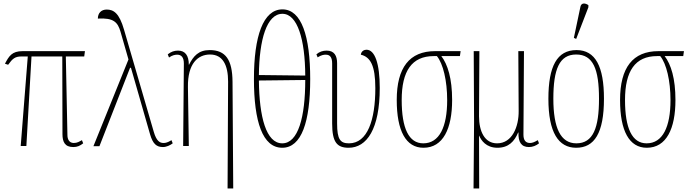

<svg xmlns="http://www.w3.org/2000/svg" viewBox="-20 -825 3900 1085"><path d="M97 0H129L158 -506H332L333 -67C333 -24 346 6 394 6C417 6 432 -1 450 -15L443 -33C428 -25 417 -17 397 -17C371 -17 361 -38 361 -62L352 -506H456L460 -536H108C47 -536 31 -508 8 -465L26 -459C51 -494 65 -506 102 -506H137Z M508 1H542L715 -442H720L828 -66C844 -11 865 6 901 6C920 6 942 -4 956 -15L949 -33C938 -27 925 -17 904 -17C883 -17 864 -28 849 -80L681 -657C654 -751 622 -771 583 -771C552 -771 533 -751 533 -720C622 -725 645 -700 661 -646L706 -489Z M1266 240H1298L1294 -363C1293 -486 1256 -542 1165 -542C1102 -542 1073 -508 1048 -459H1047C1047 -512 1026 -539 986 -539C965 -539 947 -533 928 -518L935 -500C954 -513 969 -516 981 -516C1005 -516 1019 -501 1019 -466L1015 0H1047L1042 -333C1040 -467 1099 -517 1167 -517C1239 -517 1269 -457 1269 -364Z M1575 10C1684 10 1733 -137 1733 -378C1733 -620 1684 -772 1576 -772C1467 -772 1415 -620 1415 -379C1415 -137 1464 10 1575 10ZM1705 -398 1443 -401C1445 -600 1487 -747 1576 -747C1661 -747 1704 -602 1705 -398ZM1575 -15C1484 -15 1445 -164 1443 -370L1705 -373C1705 -163 1665 -15 1575 -15Z M1950 10C2053 10 2126 -96 2126 -328C2126 -467 2098 -544 2051 -544C2040 -544 2022 -538 2019 -516C2073 -503 2101 -455 2101 -327C2101 -147 2057 -15 1952 -15C1903 -15 1885 -37 1885 -127V-468C1885 -510 1869 -539 1826 -539C1805 -539 1785 -533 1768 -518L1775 -501C1796 -514 1809 -516 1821 -516C1845 -516 1857 -501 1857 -466V-127C1857 -22 1884 10 1950 10Z M2373 10C2484 10 2535 -98 2535 -260C2535 -381 2510 -461 2474 -508H2579L2583 -536H2439C2294 -536 2222 -443 2222 -260C2222 -85 2274 10 2373 10ZM2372 -15C2290 -15 2250 -100 2250 -260C2250 -423 2307 -508 2431 -508H2449C2484 -465 2507 -369 2507 -259C2507 -108 2463 -15 2372 -15Z M2656 240H2688L2687 -58H2688C2699 -32 2727 10 2791 10C2854 10 2887 -26 2908 -76H2910C2908 -22 2926 6 2969 6C2990 6 3010 -2 3026 -15L3019 -33C2999 -21 2987 -17 2975 -17C2951 -17 2938 -32 2938 -64L2941 -536H2909L2911 -198C2912 -110 2875 -15 2789 -15C2719 -15 2687 -82 2687 -168L2689 -536H2657L2659 -136Z M3236 -605 3305 -784V-796C3288 -808 3265 -811 3260 -787L3223 -611ZM3236 10C3339 10 3393 -73 3393 -267C3393 -449 3345 -542 3238 -542C3128 -542 3079 -451 3079 -267C3079 -76 3136 10 3236 10ZM3237 -15C3148 -15 3107 -102 3107 -267C3107 -434 3141 -517 3236 -517C3332 -517 3365 -434 3365 -267C3365 -103 3332 -15 3237 -15Z M3635 10C3746 10 3797 -98 3797 -260C3797 -381 3772 -461 3736 -508H3841L3845 -536H3701C3556 -536 3484 -443 3484 -260C3484 -85 3536 10 3635 10ZM3634 -15C3552 -15 3512 -100 3512 -260C3512 -423 3569 -508 3693 -508H3711C3746 -465 3769 -369 3769 -259C3769 -108 3725 -15 3634 -15Z"/></svg>

Font: Noto Serif ExtraCondensed Thin
Style: Regular
Weight: 100
Width: 2
Designer: Monotype Design Team
Foundry: Monotype Imaging Inc.
Version: Version 2.013